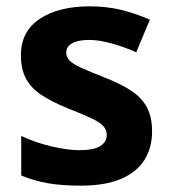

<svg xmlns="http://www.w3.org/2000/svg" viewBox="-20 -576 542 606"><path d="M460 -161Q460 -109 435.5 -70.5Q411 -32 361 -11Q311 10 234 10Q176 10 132 2.5Q88 -5 47 -22V-147Q91 -126 142 -114Q193 -102 230 -102Q276 -102 296.5 -115Q317 -128 317 -150Q317 -165 307 -177Q297 -189 270 -202Q243 -215 194 -234Q145 -254 112 -275.5Q79 -297 62.5 -327Q46 -357 46 -402Q46 -477 105.5 -516.5Q165 -556 263 -556Q316 -556 361.5 -545Q407 -534 453 -514L410 -411Q372 -428 332 -439Q292 -450 261 -450Q227 -450 208 -439.5Q189 -429 189 -410Q189 -396 199.5 -385Q210 -374 236.5 -362Q263 -350 311 -331Q360 -312 393 -290.5Q426 -269 443 -238.5Q460 -208 460 -161Z"/></svg>

Font: Noto Sans Cherokee
Style: Regular
Weight: 400
Designer: Monotype Design Team
Foundry: Monotype Imaging Inc.
Version: Version 2.001